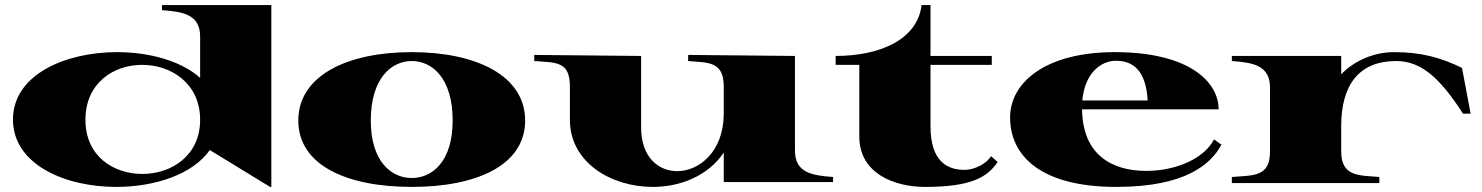

<svg xmlns="http://www.w3.org/2000/svg" viewBox="-20 -720 5828 755"><path d="M437 15C587 15 737 -33 805 -130L1042 15H1047V-700H617V-680C700 -674 767 -663 767 -576V-414C690 -482 565 -515 440 -515C236 -515 31 -426 31 -250C31 -74 234 15 437 15ZM540 -36C428 -36 316 -104 316 -249C316 -394 427 -465 539 -465C653 -465 767 -392 767 -249C767 -107 653 -36 540 -36Z M1599 15C1854 15 2045 -70 2045 -246C2045 -422 1854 -515 1599 -515C1344 -515 1153 -422 1153 -246C1153 -70 1344 15 1599 15ZM1599 -20C1519 -20 1438 -85 1438 -246C1438 -412 1519 -480 1599 -480C1680 -480 1760 -412 1760 -246C1760 -85 1680 -20 1599 -20Z M2547 15C2655 15 2764 -28 2826 -120V-4H3256V-24C3172 -30 3106 -41 3106 -128V-500L2686 -504V-480C2760 -473 2826 -482 2826 -380V-269C2824 -123 2729 -47 2643 -47C2569 -47 2501 -102 2501 -219V-500L2081 -504V-480C2165 -473 2221 -481 2221 -380V-249C2221 -81 2383 15 2547 15Z M3266 -465H3359V-183C3359 -39 3495 15 3618 15C3801 15 3863 -24 3903 -83L3877 -106C3860 -77 3813 -52 3773 -52C3706 -52 3639 -84 3639 -224V-465H3880V-500H3639V-700H3604C3588 -567 3445 -500 3266 -500Z M4370 15C4643 15 4742 -75 4783 -151L4754 -172C4713 -93 4599 -48 4488 -48C4351 -48 4237 -112 4235 -290H4772C4772 -395 4661 -515 4363 -515C4095 -515 3952 -398 3952 -258C3952 -109 4070 15 4370 15ZM4236 -325C4246 -434 4310 -481 4368 -481C4437 -481 4486 -442 4493 -325Z M5254 -124V-224C5254 -386 5324 -480 5470 -480C5567 -480 5641 -416 5733 -273H5763L5729 -453C5643 -495 5566 -515 5461 -515C5384 -515 5306 -482 5254 -428V-500H4824V-480C4907 -474 4974 -463 4974 -376V-124C4974 -24 4910 -31 4824 -24V0H5404V-24C5330 -31 5254 -22 5254 -124Z"/></svg>

Font: Sprat Extended Black
Style: Regular
Weight: 900
Width: 9
Designer: Ethan Nakache
Foundry: Collletttivo
Version: Version 2.000;Glyphs 3.2 (3217)